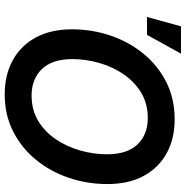

<svg xmlns="http://www.w3.org/2000/svg" viewBox="-6 -800 815 844"><g transform="rotate(90 402.0 -377.5)"><path d="M394.5 9.8Q309.1 9.8 244.6 -25.4Q180.2 -60.5 144.3 -126.7Q108.4 -192.9 108.4 -286.1Q108.4 -374.5 136 -455.6Q163.6 -536.6 215.6 -600.1Q267.6 -663.6 340.3 -700.4Q413.1 -737.3 503.9 -737.3Q588.4 -737.3 652.6 -702.4Q716.8 -667.5 752.7 -601.3Q788.6 -535.2 788.6 -441.4Q788.6 -353 761 -271.7Q733.4 -190.4 681.6 -127.2Q629.9 -64 557.1 -27.1Q484.4 9.8 394.5 9.8ZM399.4 -108.4Q462.4 -108.4 510.5 -137.2Q558.6 -166 591.3 -214.4Q624 -262.7 640.9 -321.5Q657.7 -380.4 657.7 -440.4Q657.7 -528.3 614.5 -573.7Q571.3 -619.1 498.5 -619.1Q435.5 -619.1 387.2 -590.1Q338.9 -561 305.9 -512.7Q272.9 -464.4 256.1 -405.5Q239.3 -346.7 239.3 -287.6Q239.3 -199.2 283 -153.8Q326.7 -108.4 399.4 -108.4ZM54.2 -615.7 95.2 -765.1H215.3L132.8 -615.7Z"/></g></svg>

Font: Inter Semi Bold
Style: Italic
Weight: 600
Italic angle: -9.39999°
Designer: Rasmus Andersson
Foundry: rsms
Version: Version 4.000;git-3c8e0fc